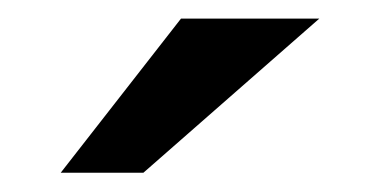

<svg xmlns="http://www.w3.org/2000/svg" viewBox="-20 -775 390 202"><path d="M43.9 -593.3 170.4 -755.4H315.9L130.9 -593.3Z"/></svg>

Font: Ufes Sans Medium
Style: Regular
Weight: 500
Designer: Ricardo Esteves & Filipe Motta
Foundry: ProDesignUfes - Ricardo Esteves, Filipe Motta (This is a derivative work, based on Roboto family, by Christian Robertson
Version: Version 2.0